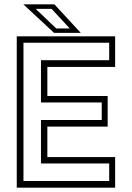

<svg xmlns="http://www.w3.org/2000/svg" viewBox="-20 -868 610 888"><path d="M57.5 0V-700H512.5V-558.5H199V-424H478V-282.5H199V-141.5H512.5V0ZM88.5 -31H485V-112H169.5V-313H450.5V-394H169.5V-589.5H485V-670.5H88.5ZM353.5 -716H230L88 -848H231.5ZM302.5 -736.5 218.5 -827H145L240 -736.5Z"/></svg>

Font: Tourney Light
Style: Regular
Weight: 300
Version: Version 1.015